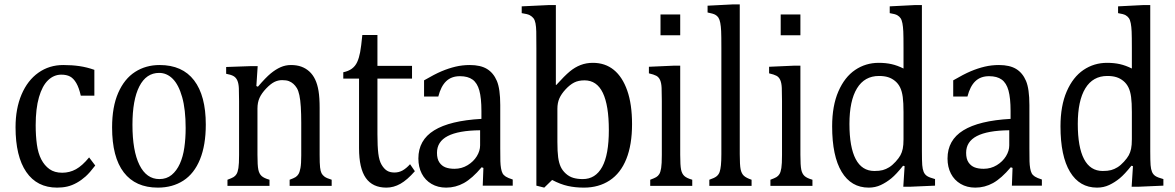

<svg xmlns="http://www.w3.org/2000/svg" viewBox="-20 -849 5368 877"><path d="M411 -530V-412H349Q341 -448 328.5 -469.5Q316 -491 300 -499.5Q284 -508 260 -508Q226 -508 199.5 -482.5Q173 -457 158 -405Q143 -353 143 -277Q143 -229 148.5 -189Q154 -149 168.5 -121Q183 -93 206 -76.5Q229 -60 264 -60Q298 -60 327 -76Q356 -92 387 -130L415 -93Q390 -60 371 -43Q352 -26 330.5 -14Q309 -2 287.5 3Q266 8 241 8Q149 8 100 -63.5Q51 -135 51 -268Q51 -353 78.5 -417.5Q106 -482 155.5 -517Q205 -552 269 -552Q309 -552 343 -547Q377 -542 411 -530Z M701 8Q599 8 545.5 -61.5Q492 -131 492 -267Q492 -361 520 -425Q548 -489 597 -520.5Q646 -552 709 -552Q813 -552 866.5 -482Q920 -412 920 -280Q920 -186 893.5 -121Q867 -56 817.5 -24Q768 8 701 8ZM585 -279Q585 -160 617 -95.5Q649 -31 708 -31Q741 -31 764 -50Q787 -69 801.5 -101Q816 -133 822 -175Q828 -217 828 -264Q828 -349 812 -405.5Q796 -462 769 -489Q742 -516 707 -516Q648 -516 616.5 -454.5Q585 -393 585 -279Z M1495 0H1303V-28Q1322 -35 1330 -40Q1338 -45 1343.5 -54Q1349 -63 1352.5 -82Q1356 -101 1356 -139V-288Q1356 -328 1354 -360.5Q1352 -393 1347.5 -414Q1343 -435 1336 -446.5Q1329 -458 1320 -466Q1311 -474 1299.5 -478.5Q1288 -483 1269 -483Q1250 -483 1233 -474.5Q1216 -466 1195.5 -444.5Q1175 -423 1165.5 -402Q1156 -381 1156 -353V-142Q1156 -93 1160 -74Q1164 -55 1175 -45Q1186 -35 1211 -28V0H1019V-28Q1038 -35 1046.5 -40Q1055 -45 1060.5 -54Q1066 -63 1069 -81.5Q1072 -100 1072 -141V-387Q1072 -424 1071 -446Q1070 -468 1064 -481.5Q1058 -495 1046.5 -501.5Q1035 -508 1013 -512V-543L1127 -547H1157L1151 -456L1158 -453Q1194 -495 1216.5 -513.5Q1239 -532 1261.5 -542Q1284 -552 1309 -552Q1336 -552 1356.5 -544.5Q1377 -537 1393 -522.5Q1409 -508 1419.5 -486Q1430 -464 1435 -433.5Q1440 -403 1440 -356V-142Q1440 -102 1442 -84.5Q1444 -67 1448.5 -58Q1453 -49 1462.5 -42Q1472 -35 1495 -28Z M1548 -519Q1572 -524 1587.5 -535.5Q1603 -547 1611.5 -565.5Q1620 -584 1625 -610.5Q1630 -637 1635 -689H1704V-548H1862V-490H1704V-236Q1704 -181 1708 -148Q1712 -115 1723 -96.5Q1734 -78 1747.5 -69.5Q1761 -61 1782 -61Q1802 -61 1819 -70.5Q1836 -80 1853 -99L1875 -67Q1840 -27 1809 -9.5Q1778 8 1745 8Q1682 8 1651 -36Q1620 -80 1620 -172V-490H1548Z M2188 -82 2180 -85Q2137 -34 2099 -13Q2061 8 2018 8Q1980 8 1951 -9Q1922 -26 1906.5 -56Q1891 -86 1891 -125Q1891 -209 1963 -253.5Q2035 -298 2179 -306V-342Q2179 -401 2169.5 -435.5Q2160 -470 2138.5 -485.5Q2117 -501 2081 -501Q2042 -501 2018 -478Q1994 -455 1982 -408H1917V-482Q1965 -510 1997 -523.5Q2029 -537 2060.5 -544.5Q2092 -552 2126 -552Q2175 -552 2204.5 -534Q2234 -516 2249.5 -479.5Q2265 -443 2265 -369V-172Q2265 -130 2265.5 -112.5Q2266 -95 2268.5 -80.5Q2271 -66 2275.5 -57.5Q2280 -49 2290 -42.5Q2300 -36 2322 -29V-1H2185ZM2173 -254Q2074 -253 2025 -227.5Q1976 -202 1976 -151Q1976 -123 1987 -107Q1998 -91 2015 -84.5Q2032 -78 2056 -78Q2089 -78 2116 -94.5Q2143 -111 2158 -135.5Q2173 -160 2173 -185Z M2519 -461H2521Q2559 -503 2582.5 -522.5Q2606 -542 2632 -552Q2658 -562 2688 -562Q2744 -562 2783.5 -530Q2823 -498 2845 -435.5Q2867 -373 2867 -282Q2867 -188 2841 -123Q2815 -58 2765 -25Q2715 8 2647 8Q2608 8 2574 0.5Q2540 -7 2502 -27L2466 8L2430 -1V-628Q2430 -683 2429.5 -705Q2429 -727 2426 -742.5Q2423 -758 2416.5 -766Q2410 -774 2400 -779.5Q2390 -785 2363 -789V-820L2490 -826H2519ZM2526 -201Q2526 -156 2529.5 -130.5Q2533 -105 2541 -87.5Q2549 -70 2564.5 -56Q2580 -42 2599 -36.5Q2618 -31 2642 -31Q2700 -31 2730.5 -86.5Q2761 -142 2761 -255Q2761 -368 2733.5 -425Q2706 -482 2650 -482Q2622 -482 2602.5 -472Q2583 -462 2563.5 -441Q2544 -420 2535 -399.5Q2526 -379 2526 -352Z M3087 -783V-688H2997V-783ZM2950 -28Q2969 -35 2977.5 -40Q2986 -45 2991.5 -54Q2997 -63 3000 -81.5Q3003 -100 3003 -141V-388Q3003 -425 3002 -447.5Q3001 -470 2995 -483.5Q2989 -497 2977.5 -503Q2966 -509 2944 -514V-544L3057 -549H3087V-142Q3087 -93 3091 -74Q3095 -55 3106 -45Q3117 -35 3142 -28V0H2950Z M3359 -145Q3359 -95 3363 -75.5Q3367 -56 3378 -46Q3389 -36 3413 -28V0H3220V-28Q3244 -36 3253.5 -44Q3263 -52 3267 -63.5Q3271 -75 3273 -94.5Q3275 -114 3275 -145V-630Q3275 -685 3274 -707Q3273 -729 3270 -744.5Q3267 -760 3261.5 -768.5Q3256 -777 3246.5 -782Q3237 -787 3212 -792V-823L3329 -829H3359Z M3636 -783V-688H3546V-783ZM3499 -28Q3518 -35 3526.5 -40Q3535 -45 3540.5 -54Q3546 -63 3549 -81.5Q3552 -100 3552 -141V-388Q3552 -425 3551 -447.5Q3550 -470 3544 -483.5Q3538 -497 3526.5 -503Q3515 -509 3493 -514V-544L3606 -549H3636V-142Q3636 -93 3640 -74Q3644 -55 3655 -45Q3666 -35 3691 -28V0H3499Z M4107 -628Q4107 -683 4106 -705Q4105 -727 4102 -742.5Q4099 -758 4093.5 -766Q4088 -774 4078.5 -779.5Q4069 -785 4044 -789V-820L4162 -826H4191V-158Q4191 -114 4192.5 -95Q4194 -76 4199 -64Q4204 -52 4214.5 -45Q4225 -38 4251 -31V-1L4136 4H4106L4112 -90L4105 -92Q4074 -53 4051.5 -34.5Q4029 -16 4003.5 -4Q3978 8 3948 8Q3868 8 3824.5 -64Q3781 -136 3781 -272Q3781 -366 3809.5 -431.5Q3838 -497 3886 -529.5Q3934 -562 3994 -562Q4026 -562 4052.5 -556Q4079 -550 4107 -536ZM4107 -337Q4107 -380 4103.5 -406Q4100 -432 4091.5 -449.5Q4083 -467 4068.5 -479Q4054 -491 4036.5 -496.5Q4019 -502 3995 -502Q3929 -502 3894.5 -445.5Q3860 -389 3860 -283Q3860 -177 3888.5 -122.5Q3917 -68 3974 -68Q3997 -68 4012 -72Q4027 -76 4041.5 -85Q4056 -94 4071 -110.5Q4086 -127 4093 -140Q4100 -153 4103.5 -169.5Q4107 -186 4107 -213Z M4605 -82 4597 -85Q4554 -34 4516 -13Q4478 8 4435 8Q4397 8 4368 -9Q4339 -26 4323.5 -56Q4308 -86 4308 -125Q4308 -209 4380 -253.5Q4452 -298 4596 -306V-342Q4596 -401 4586.5 -435.5Q4577 -470 4555.5 -485.5Q4534 -501 4498 -501Q4459 -501 4435 -478Q4411 -455 4399 -408H4334V-482Q4382 -510 4414 -523.5Q4446 -537 4477.5 -544.5Q4509 -552 4543 -552Q4592 -552 4621.5 -534Q4651 -516 4666.5 -479.5Q4682 -443 4682 -369V-172Q4682 -130 4682.5 -112.5Q4683 -95 4685.5 -80.5Q4688 -66 4692.5 -57.5Q4697 -49 4707 -42.5Q4717 -36 4739 -29V-1H4602ZM4590 -254Q4491 -253 4442 -227.5Q4393 -202 4393 -151Q4393 -123 4404 -107Q4415 -91 4432 -84.5Q4449 -78 4473 -78Q4506 -78 4533 -94.5Q4560 -111 4575 -135.5Q4590 -160 4590 -185Z M5150 -628Q5150 -683 5149 -705Q5148 -727 5145 -742.5Q5142 -758 5136.5 -766Q5131 -774 5121.5 -779.5Q5112 -785 5087 -789V-820L5205 -826H5234V-158Q5234 -114 5235.5 -95Q5237 -76 5242 -64Q5247 -52 5257.5 -45Q5268 -38 5294 -31V-1L5179 4H5149L5155 -90L5148 -92Q5117 -53 5094.5 -34.5Q5072 -16 5046.5 -4Q5021 8 4991 8Q4911 8 4867.5 -64Q4824 -136 4824 -272Q4824 -366 4852.5 -431.5Q4881 -497 4929 -529.5Q4977 -562 5037 -562Q5069 -562 5095.5 -556Q5122 -550 5150 -536ZM5150 -337Q5150 -380 5146.5 -406Q5143 -432 5134.5 -449.5Q5126 -467 5111.5 -479Q5097 -491 5079.5 -496.5Q5062 -502 5038 -502Q4972 -502 4937.5 -445.5Q4903 -389 4903 -283Q4903 -177 4931.5 -122.5Q4960 -68 5017 -68Q5040 -68 5055 -72Q5070 -76 5084.5 -85Q5099 -94 5114 -110.5Q5129 -127 5136 -140Q5143 -153 5146.5 -169.5Q5150 -186 5150 -213Z"/></svg>

Font: Myanglish
Style: Regular
Weight: 400
Designer: KyawKyaw ( MaYenGone)
Foundry: TattooFont3D
Version: Version 1.003 December 13, 2014